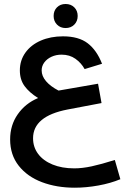

<svg xmlns="http://www.w3.org/2000/svg" viewBox="-20 -732 640 938"><path d="M29.5 -51Q29.5 -120.5 66.8 -173.8Q104 -227 166 -253Q123 -280 100 -311.5Q77 -343 77 -388Q77 -437 104.2 -475Q131.5 -513 179.5 -533.8Q227.5 -554.5 287.5 -554.5Q364 -554.5 408.2 -520.8Q452.5 -487 478.5 -420.5L393.5 -394.5Q377 -424.5 348.5 -444.8Q320 -465 281 -465Q254 -465 231.8 -454.8Q209.5 -444.5 196.5 -427Q183.5 -409.5 183.5 -388Q183.5 -360.5 205 -335.2Q226.5 -310 266 -289.5L459 -323L476 -228.5L310 -197Q141.5 -164.5 141.5 -56.5Q141.5 -13.5 166.2 19.8Q191 53 236.8 71.8Q282.5 90.5 342.5 90.5Q382 90.5 428.2 80.5Q474.5 70.5 541 49.5L568 143.5Q520 163.5 460.8 174.2Q401.5 185 345 185Q256.5 185 185 158Q113.5 131 71.5 77.8Q29.5 24.5 29.5 -51ZM242 -654Q242 -679.5 258.2 -696Q274.5 -712.5 300.5 -712.5Q326.5 -712.5 343 -696Q359.5 -679.5 359.5 -654Q359.5 -628.5 343 -611.8Q326.5 -595 300.5 -595Q275 -595 258.5 -611.8Q242 -628.5 242 -654Z"/></svg>

Font: JuliaMono SemiBold
Style: Italic
Weight: 600
Italic angle: -9°
Monospace: yes
Designer: cormullion
Foundry: corm
Version: Version 0.056; ttfautohint (v1.8.4)